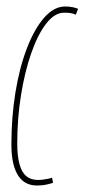

<svg xmlns="http://www.w3.org/2000/svg" viewBox="-20 -560 260 590"><path d="M93 10Q68 10 50.5 -4Q33 -18 24 -46Q15 -74 15 -115Q15 -200 27.5 -276.5Q40 -353 63 -412.5Q86 -472 116 -506Q146 -540 180 -540Q187 -540 192.5 -539.5Q198 -539 205 -537.5Q212 -536 220 -533L213 -515Q203 -519 195.5 -520Q188 -521 177 -521Q148 -521 122 -487.5Q96 -454 76 -396.5Q56 -339 44.5 -267.5Q33 -196 33 -119Q33 -80 40 -55Q47 -30 61 -18.5Q75 -7 97 -7Q104 -7 111.5 -8Q119 -9 127 -10.5Q135 -12 140 -14L143 2Q136 4 128 6Q120 8 111.5 9Q103 10 93 10Z"/></svg>

Font: Georama
Style: Italic
Weight: 400
Width: 2
Italic angle: -9°
Designer: Jean-Baptiste Levee
Foundry: Production Type
Version: Version 1.000